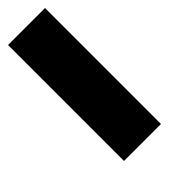

<svg xmlns="http://www.w3.org/2000/svg" viewBox="-37 -247 679 679"><g transform="rotate(45 302.5 92.5)"><path d="M-45 185V0H535V185Z"/></g></svg>

Font: Azeret Mono Thin Black
Style: Italic
Weight: 900
Italic angle: -12°
Version: Version 1.002